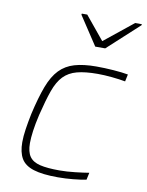

<svg xmlns="http://www.w3.org/2000/svg" viewBox="-85 -804 667 872"><g transform="rotate(10 249.0 -367.5)"><path d="M243 8Q171 8 130 -5Q89 -18 72.5 -46.5Q56 -75 56 -121Q56 -148 61 -181.5Q66 -215 74 -254Q92 -333 111.5 -384.5Q131 -436 159 -465Q187 -494 228 -506Q269 -518 328 -518Q366 -518 407 -515Q448 -512 475 -507L468 -474Q441 -479 405.5 -482.5Q370 -486 340 -486Q282 -486 244.5 -476Q207 -466 183 -441Q159 -416 143 -371Q127 -326 110 -256Q100 -213 95.5 -180Q91 -147 91 -123Q91 -83 106 -61.5Q121 -40 154.5 -32Q188 -24 244 -24Q278 -24 317 -28.5Q356 -33 380 -37L373 -4Q349 1 313 4.5Q277 8 243 8ZM307 -606 220 -738 221 -743H246L334 -636L467 -743H498L497 -738L353 -606Z"/></g></svg>

Font: Saira SemiExpanded Thin
Style: Italic
Weight: 250
Width: 6
Italic angle: -12°
Designer: Hector Gatti with collaboration of the Omnibus-Type team
Foundry: Omnibus-Type
Version: Version 1.101